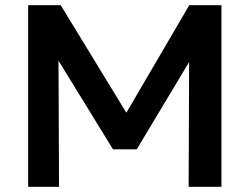

<svg xmlns="http://www.w3.org/2000/svg" viewBox="-20 -720 962 740"><path d="M88.5 0V-700H214L467 -285.5L709.5 -700H833.5V0H707L709 -481L507 -144.5H415.5L205.5 -486L207.5 0Z"/></svg>

Font: Geologica EX Med
Style: Regular
Weight: 500
Designer: Sindre Bremnes, Frode Helland
Foundry: Monokrom Skriftforlag AS
Version: Version 1.010;gftools[0.9.28]